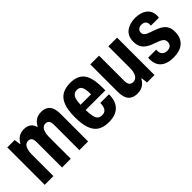

<svg xmlns="http://www.w3.org/2000/svg" viewBox="80 -1220 1912 1912"><g transform="rotate(-45 1036.5 -263.5)"><path d="M50 0V-527H154L163 -460H168Q182 -486 200 -503.5Q218 -521 241.5 -530Q265 -539 293 -539Q337 -539 365 -520Q393 -501 405 -460H411Q424 -486 442 -503.5Q460 -521 484 -530Q508 -539 536 -539Q578 -539 605.5 -523Q633 -507 647 -474Q661 -441 661 -388V0H538V-357Q538 -374 535 -387Q532 -400 526 -409Q520 -418 510 -422.5Q500 -427 486 -427Q465 -427 449.5 -413Q434 -399 425.5 -372Q417 -345 417 -307V0H294V-357Q294 -374 291.5 -387Q289 -400 282.5 -409Q276 -418 266 -422.5Q256 -427 243 -427Q221 -427 205.5 -413Q190 -399 181.5 -372Q173 -345 173 -307V0Z M944 12Q873 12 827.5 -16Q782 -44 760 -105Q738 -166 738 -263Q738 -363 761 -423.5Q784 -484 830.5 -511.5Q877 -539 947 -539Q1012 -539 1055.5 -514Q1099 -489 1120.5 -431.5Q1142 -374 1142 -276V-238H865Q866 -186 873 -152Q880 -118 897 -101.5Q914 -85 945 -85Q962 -85 975.5 -90.5Q989 -96 998.5 -108Q1008 -120 1013 -139.5Q1018 -159 1018 -185H1140Q1140 -135 1127 -98Q1114 -61 1088.5 -36.5Q1063 -12 1027 0Q991 12 944 12ZM866 -311H1014Q1014 -347 1010 -371.5Q1006 -396 998.5 -412Q991 -428 977.5 -435Q964 -442 945 -442Q917 -442 900 -427Q883 -412 875 -383.5Q867 -355 866 -311Z M1347 12Q1284 12 1251.5 -24.5Q1219 -61 1219 -140V-527H1342V-170Q1342 -153 1345.5 -140Q1349 -127 1355.5 -118Q1362 -109 1372.5 -104.5Q1383 -100 1398 -100Q1421 -100 1438 -114Q1455 -128 1464 -155.5Q1473 -183 1473 -220V-527H1596V0H1491L1483 -67H1478Q1464 -41 1445 -23.5Q1426 -6 1401.5 3Q1377 12 1347 12Z M1856 12Q1806 12 1771.5 0.5Q1737 -11 1715 -32Q1693 -53 1682.5 -81.5Q1672 -110 1672 -144Q1672 -149 1672.5 -155.5Q1673 -162 1674 -167H1787Q1786 -162 1786 -157.5Q1786 -153 1786 -148Q1787 -127 1795 -112Q1803 -97 1819 -88.5Q1835 -80 1856 -80Q1876 -80 1891 -86.5Q1906 -93 1914.5 -106.5Q1923 -120 1923 -141Q1923 -166 1908.5 -180Q1894 -194 1871 -203.5Q1848 -213 1821 -223Q1796 -231 1771.5 -242.5Q1747 -254 1726.5 -271.5Q1706 -289 1693.5 -316Q1681 -343 1681 -384Q1681 -424 1694.5 -453Q1708 -482 1733 -501Q1758 -520 1791 -529.5Q1824 -539 1862 -539Q1900 -539 1931 -530Q1962 -521 1985 -503.5Q2008 -486 2020.5 -460.5Q2033 -435 2033 -403Q2033 -396 2032.5 -387.5Q2032 -379 2031 -373H1919V-391Q1919 -410 1911.5 -422Q1904 -434 1890.5 -440.5Q1877 -447 1858 -447Q1844 -447 1833 -443Q1822 -439 1814 -432Q1806 -425 1802 -416Q1798 -407 1798 -394Q1798 -374 1810.5 -361Q1823 -348 1844 -340Q1865 -332 1890 -323Q1916 -314 1943.5 -303Q1971 -292 1994 -275Q2017 -258 2031.5 -231Q2046 -204 2046 -160Q2046 -114 2031.5 -81.5Q2017 -49 1991.5 -28Q1966 -7 1931.5 2.5Q1897 12 1856 12Z"/></g></svg>

Font: Archivo Condensed
Style: Bold
Weight: 700
Width: 3
Designer: Hector Gatti
Foundry: Omnibus-Type
Version: Version 2.001